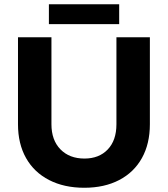

<svg xmlns="http://www.w3.org/2000/svg" viewBox="-20 -876 793 907"><path d="M379 -127Q448 -127 489 -170Q530 -213 530 -289V-700H688V-289Q688 -197 650.5 -129.5Q613 -62 543 -25.5Q473 11 378 11Q283 11 212 -25.5Q141 -62 103 -129.5Q65 -197 65 -289V-700H223V-289Q223 -214 265.5 -170.5Q308 -127 379 -127ZM211 -856H543V-762H211Z"/></svg>

Font: Montserrat SemiBold
Style: Regular
Weight: 600
Designer: Julieta Ulanovsky
Foundry: Julieta Ulanovsky
Version: Version 6.001